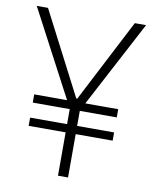

<svg xmlns="http://www.w3.org/2000/svg" viewBox="-82 -791 688 854"><g transform="rotate(10 261.5 -364.0)"><path d="M65.4 -727.5 277.3 -317.4 236.8 -306.6 14.6 -727.5ZM245.6 -317.4 457.5 -727.5H508.3L286.1 -306.6ZM284.2 -352.5V0H238.8V-352.5ZM451.2 -337.9V-300.8H71.8V-337.9ZM451.2 -232.9V-195.8H71.8V-232.9Z"/></g></svg>

Font: Inter 17pt ExtraLight
Style: Regular
Weight: 250
Version: Version 4.001;git-66647c0bb